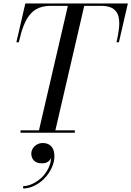

<svg xmlns="http://www.w3.org/2000/svg" viewBox="-20 -770 762 1114"><path d="M99.1 -13.9H206.1L373.8 -736.1H272Q247.3 -736.1 226.6 -730.8Q205.8 -725.6 189.7 -716.4Q173.6 -707.3 160 -692.5Q146.5 -677.7 136.5 -661.1Q126.5 -644.5 117.6 -621.7Q108.6 -598.9 102.3 -576.4Q95.9 -554 89.1 -524.9H75L127 -750H721.9L669.9 -524.9H656Q661.1 -547.1 664.4 -565.6Q667.7 -584 669.9 -602.7Q672.1 -621.3 671.9 -636.2Q671.6 -651.1 669.3 -665.2Q667 -679.2 661.9 -689.8Q656.7 -700.4 648.4 -709.5Q640.1 -718.5 628.7 -724.1Q617.2 -729.7 601.7 -732.9Q586.2 -736.1 566.9 -736.1H468.8L301.3 -13.9H414.1V0H99.1ZM161.6 121.8Q161.6 96.7 181 78.2Q200.4 59.8 228.5 59.8Q259.3 59.8 277.5 79.1Q295.7 98.4 295.7 136.7Q295.7 169.7 279.9 203.7Q264.2 237.8 239 264Q213.9 290.3 180.7 307Q147.5 323.7 114.5 323.7V309.8Q140.1 309.8 168.3 296.6Q196.5 283.4 220 261.7Q243.4 240 259.3 209.1Q275.1 178.2 276.6 145.8Q271 160.2 257.7 168.9Q244.4 177.7 223.6 177.7Q193.1 177.7 177.4 161.9Q161.6 146 161.6 121.8Z"/></svg>

Font: Bodoni* 16
Style: Italic
Weight: 400
Italic angle: -13°
Version: Version 2.000